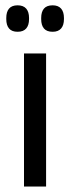

<svg xmlns="http://www.w3.org/2000/svg" viewBox="-20 -684 256 704"><path d="M68 0V-488H149V0ZM44.5 -567.5Q23.5 -567.5 13.2 -579.5Q3 -591.5 3 -614V-618Q3 -640.5 13.2 -652.5Q23.5 -664.5 44.5 -664.5Q65.5 -664.5 76 -652.5Q86.5 -640.5 86.5 -618V-614Q86.5 -591.5 76 -579.5Q65.5 -567.5 44.5 -567.5ZM173 -567.5Q151.5 -567.5 141.2 -579.5Q131 -591.5 131 -614V-618Q131 -640.5 141.2 -652.5Q151.5 -664.5 173 -664.5Q193.5 -664.5 204 -652.5Q214.5 -640.5 214.5 -618V-614Q214.5 -591.5 204 -579.5Q193.5 -567.5 173 -567.5Z"/></svg>

Font: Anek Odia Medium
Style: Regular
Weight: 400
Version: Version 1.003